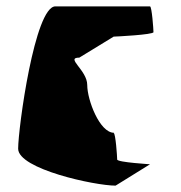

<svg xmlns="http://www.w3.org/2000/svg" viewBox="-20 -583 570 603"><path d="M37 -116C37 -52 278 0 343 0L451 -67C457 -67 348 -73 348 -82C348 -91 343 -165 337 -165L338 -166C293 -166 254 -269 254 -316C254 -363 184 -402 229 -402L337 -468C343 -468 462 -474 462 -482C462 -490 457 -563 451 -563H154C89 -563 37 -180 37 -116Z"/></svg>

Font: Ampere
Style: SC
Weight: 400
Version: Version 1